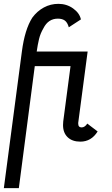

<svg xmlns="http://www.w3.org/2000/svg" viewBox="-30 -727 584 999"><path d="M138 -635Q163 -669 198 -688Q233 -707 274 -707Q317 -707 350.5 -683Q384 -659 391 -626L328 -585Q321 -610 307.5 -620Q294 -630 271 -630Q221 -630 196 -580Q180 -553 173 -523.5Q166 -494 161 -459H426L377 -88V-84Q377 -64 395 -64Q403 -64 411 -69.5Q419 -75 424 -84L478 -43Q445 10 388 10Q346 10 322 -13Q298 -36 298 -76Q298 -88 299 -95L337 -383H151L68 252H-10L84 -460Q99 -574 138 -635Z"/></svg>

Font: Bellota
Style: Bold Italic
Weight: 700
Italic angle: -7.5°
Designer: Kemie Guaida
Foundry: Kemie Guaida
Version: Version 4.001